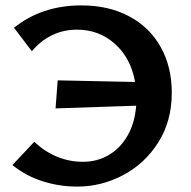

<svg xmlns="http://www.w3.org/2000/svg" viewBox="-20 -685 708 712"><path d="M617 -341Q617 -236 567 -157Q517 -78 436.5 -35.5Q356 7 266 7Q200 7 137.5 -13Q75 -33 26 -73L107 -159Q187 -85 288 -85Q340 -85 383 -110Q426 -135 453 -182Q480 -229 485 -293L186 -283L194 -387L481 -381Q465 -470 406 -522.5Q347 -575 266 -575Q166 -575 98 -495L32 -582Q135 -665 282 -665Q383 -665 459 -624.5Q535 -584 576 -510.5Q617 -437 617 -341Z"/></svg>

Font: Ysabeau Infant
Style: Bold
Weight: 700
Designer: Christian Thalmann (Catharsis Fonts)
Version: Version 0.003